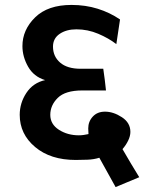

<svg xmlns="http://www.w3.org/2000/svg" viewBox="-20 -717 620 779"><path d="M477 -112Q493 -84 511 -54Q529 -24 545 2Q521 12 497 22Q473 32 449 42L383 -77Q361 -70 334.5 -69Q308 -68 287 -68Q185 -68 122.5 -120.5Q60 -173 60 -251Q60 -299 87 -340Q114 -381 163 -392Q117 -406 94 -446.5Q71 -487 71 -530Q71 -596 122.5 -646.5Q174 -697 270 -697Q327 -697 376.5 -681.5Q426 -666 467 -638L452 -538Q421 -562 378.5 -580Q336 -598 290 -598Q249 -598 222 -579.5Q195 -561 195 -528Q195 -488 224 -463Q253 -438 307 -438H399Q402 -416 405 -394Q408 -372 410 -350H314Q245 -350 214.5 -320Q184 -290 184 -251Q184 -213 219 -190.5Q254 -168 300 -168Q310 -168 320 -169.5Q330 -171 339 -173Q339 -179 338.5 -184.5Q338 -190 338 -196Q338 -224 356.5 -244Q375 -264 406 -264Q440 -264 474.5 -241.5Q509 -219 509 -182Q509 -165 500 -146.5Q491 -128 477 -112Z"/></svg>

Font: Palanquin SemiBold
Style: Regular
Weight: 600
Designer: Pria Ravichandran
Version: Version 1.0.4